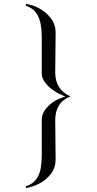

<svg xmlns="http://www.w3.org/2000/svg" viewBox="-20 -865 490 970"><path d="M336 -378Q296 -362 277.5 -332Q259 -302 259 -258Q259 -209 260 -159Q261 -109 261 -59Q261 -19 238.5 11.5Q216 42 182 60.5Q148 79 111 85V76Q147 64 164 39.5Q181 15 186 -16.5Q191 -48 191 -81V-262Q191 -286 206 -307.5Q221 -329 242.5 -345Q264 -361 284 -368Q291 -370 297 -373Q303 -376 310 -378Q303 -380 297 -383Q291 -386 284 -389Q265 -397 243.5 -413Q222 -429 206.5 -450Q191 -471 191 -494V-678Q191 -711 185.5 -743Q180 -775 163 -799.5Q146 -824 111 -836V-845Q148 -840 182 -820.5Q216 -801 238.5 -770.5Q261 -740 261 -700Q261 -650 260 -599.5Q259 -549 259 -499Q259 -412 336 -378Z"/></svg>

Font: Kaisei Tokumin
Style: Regular
Weight: 400
Designer: Font-Kai, 金井和夫
Foundry: KAZUO KANAI
Version: Version 5.003